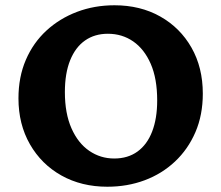

<svg xmlns="http://www.w3.org/2000/svg" viewBox="-20 -693 839 728"><path d="M387 15Q289 15 213 -27.5Q137 -70 93.5 -146Q50 -222 50 -320Q50 -401 78 -466Q106 -531 156 -577Q206 -623 272 -648Q338 -673 414 -673Q512 -673 587.5 -630.5Q663 -588 706 -512.5Q749 -437 749 -338Q749 -257 721 -192Q693 -127 643.5 -80.5Q594 -34 528.5 -9.5Q463 15 387 15ZM413 -92Q465 -92 501.5 -118.5Q538 -145 557 -194.5Q576 -244 576 -312Q576 -395 551.5 -451Q527 -507 485 -536Q443 -565 389 -565Q339 -565 302.5 -539.5Q266 -514 246 -464.5Q226 -415 226 -344Q226 -263 251 -206.5Q276 -150 318.5 -121Q361 -92 413 -92Z"/></svg>

Font: Ysabeau Office ExtraBold
Style: Regular
Weight: 800
Designer: Christian Thalmann (Catharsis Fonts)
Version: Version 2.001;gftools[0.9.30]; featfreeze: tnum,lnum,ss02